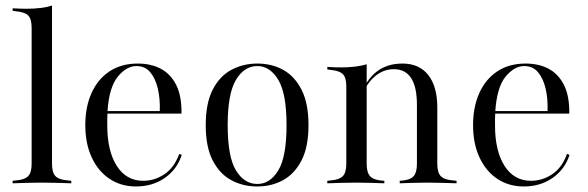

<svg xmlns="http://www.w3.org/2000/svg" viewBox="-20 -653 2094 684"><path d="M129 -2.4Q100.8 -2.4 76.2 -1.6Q51.6 -0.8 25 0V-8.9L38.7 -10.5Q68.5 -12.9 80.6 -25.8Q92.7 -38.7 92.7 -69.4V-206.5H165.3V-69.4Q165.3 -38.7 177.4 -25.8Q189.5 -12.9 220.2 -10.5L233.9 -8.9V0Q207.3 -0.8 182.3 -1.6Q157.3 -2.4 129 -2.4ZM92.7 -206.5V-554Q92.7 -584.7 81 -597.2Q69.4 -609.7 37.1 -612.9L25 -614.5V-623.4Q41.9 -622.6 52.8 -622.2Q63.7 -621.8 74.2 -621.8Q100.8 -621.8 124.2 -624.6Q147.6 -627.4 165.3 -633.1V-623.4V-206.5Z M464.5 11.3Q411.3 11.3 370.6 -15.7Q329.8 -42.7 306.9 -91.9Q283.9 -141.1 283.9 -207.3Q283.9 -271.8 306 -321.4Q328.2 -371 370.2 -398.8Q412.1 -426.6 471 -426.6Q517.7 -426.6 552.8 -408.1Q587.9 -389.5 607.7 -350.4Q627.4 -311.3 626.6 -248.4H332.3L331.5 -257.3H549.2Q550.8 -300.8 542.3 -337.1Q533.9 -373.4 515.3 -395.6Q496.8 -417.7 466.1 -417.7Q430.6 -417.7 399.6 -379.8Q368.5 -341.9 362.9 -255.6V-254Q362.1 -241.9 362.1 -229.8Q362.1 -217.7 362.1 -206.5Q362.1 -115.3 396 -62.1Q429.8 -8.9 490.3 -8.9Q530.6 -8.9 565.7 -32.3Q600.8 -55.6 618.5 -104.8L627.4 -100.8Q610.5 -49.2 566.9 -19Q523.4 11.3 464.5 11.3Z M896 11.3Q845.2 11.3 803.6 -11.3Q762.1 -33.9 737.5 -81.9Q712.9 -129.8 712.9 -207.3Q712.9 -284.7 737.5 -333.1Q762.1 -381.5 804 -404Q846 -426.6 896.8 -426.6Q948.4 -426.6 989.1 -404Q1029.8 -381.5 1054.4 -333.1Q1079 -284.7 1079 -207.3Q1079 -129.8 1054.4 -81.9Q1029.8 -33.9 988.7 -11.3Q947.6 11.3 896 11.3ZM896.8 2.4Q941.9 2.4 971.4 -46Q1000.8 -94.4 1000.8 -207.3Q1000.8 -319.4 971.4 -368.5Q941.9 -417.7 896.8 -417.7Q850 -417.7 820.6 -368.5Q791.1 -319.4 791.1 -207.3Q791.1 -94.4 820.6 -46Q850 2.4 896.8 2.4Z M1250 -2.4Q1221.8 -2.4 1197.2 -1.6Q1172.6 -0.8 1146 0V-8.9L1159.7 -10.5Q1189.5 -12.9 1201.6 -25.8Q1213.7 -38.7 1213.7 -69.4V-206.5H1286.3V-69.4Q1286.3 -38.7 1298.4 -25.4Q1310.5 -12.1 1339.5 -9.7L1349.2 -8.9V0Q1323.4 -0.8 1300 -1.6Q1276.6 -2.4 1250 -2.4ZM1213.7 -206.5V-345.2Q1213.7 -375.8 1202 -388.3Q1190.3 -400.8 1158.1 -404L1146 -405.6V-414.5Q1162.9 -413.7 1173.8 -413.3Q1184.7 -412.9 1195.2 -412.9Q1221.8 -412.9 1245.2 -415.7Q1268.5 -418.5 1286.3 -424.2V-414.5V-206.5ZM1465.3 -206.5V-279.8Q1465.3 -342.7 1444.8 -374.6Q1424.2 -406.5 1383.1 -406.5Q1346 -406.5 1316.1 -381.5Q1286.3 -356.5 1266.9 -308.1L1264.5 -312.9Q1285.5 -370.2 1322.6 -398.4Q1359.7 -426.6 1413.7 -426.6Q1473.4 -426.6 1505.6 -385.9Q1537.9 -345.2 1537.9 -269.4V-206.5ZM1501.6 -2.4Q1475.8 -2.4 1452.4 -1.6Q1429 -0.8 1404 0V-8.9L1412.9 -9.7Q1441.9 -12.1 1453.6 -25.4Q1465.3 -38.7 1465.3 -69.4V-206.5H1537.9V-69.4Q1537.9 -38.7 1550 -25.8Q1562.1 -12.9 1591.9 -10.5L1606.5 -8.9V0Q1579 -0.8 1554.4 -1.6Q1529.8 -2.4 1501.6 -2.4Z M1846 11.3Q1792.7 11.3 1752 -15.7Q1711.3 -42.7 1688.3 -91.9Q1665.3 -141.1 1665.3 -207.3Q1665.3 -271.8 1687.5 -321.4Q1709.7 -371 1751.6 -398.8Q1793.5 -426.6 1852.4 -426.6Q1899.2 -426.6 1934.3 -408.1Q1969.4 -389.5 1989.1 -350.4Q2008.9 -311.3 2008.1 -248.4H1713.7L1712.9 -257.3H1930.6Q1932.3 -300.8 1923.8 -337.1Q1915.3 -373.4 1896.8 -395.6Q1878.2 -417.7 1847.6 -417.7Q1812.1 -417.7 1781 -379.8Q1750 -341.9 1744.4 -255.6V-254Q1743.5 -241.9 1743.5 -229.8Q1743.5 -217.7 1743.5 -206.5Q1743.5 -115.3 1777.4 -62.1Q1811.3 -8.9 1871.8 -8.9Q1912.1 -8.9 1947.2 -32.3Q1982.3 -55.6 2000 -104.8L2008.9 -100.8Q1991.9 -49.2 1948.4 -19Q1904.8 11.3 1846 11.3Z"/></svg>

Font: Playfair 144pt SemiCondensed Light
Style: Regular
Weight: 300
Width: 4
Designer: Claus Eggers Sørensen
Foundry: Claus Eggers Sørensen
Version: Version 2.203